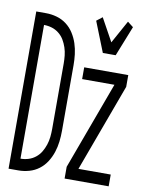

<svg xmlns="http://www.w3.org/2000/svg" viewBox="-86 -823 671 884"><g transform="rotate(10 250.0 -381.0)"><path d="M351 -600 295 -741 322 -762 381 -655 440 -762 467 -741 411 -600ZM16 0V-735H62Q87 -735 112 -728Q137 -721 157.5 -705.5Q178 -690 192 -668Q206 -646 214 -621.5Q222 -597 225 -571.5Q228 -546 228 -521V-215Q228 -189 225 -163.5Q222 -138 214 -113.5Q206 -89 192 -67Q178 -45 157.5 -29.5Q137 -14 112 -7Q87 0 62 0ZM62 -55Q81 -55 99 -60.5Q117 -66 132 -78Q147 -90 156.5 -106Q166 -122 172 -140Q178 -158 180 -177Q182 -196 182 -215V-521Q182 -539 180 -558Q178 -577 172 -595Q166 -613 156.5 -629Q147 -645 132 -657Q117 -669 99 -674.5Q81 -680 62 -680ZM278 0V-55L429 -465H278V-520H484V-465L333 -55H484V0Z"/></g></svg>

Font: Iosevka SS18 Light
Style: Regular
Weight: 300
Monospace: yes
Designer: Belleve Invis
Foundry: Belleve Invis
Version: Version 25.1.1; ttfautohint (v1.8.4)